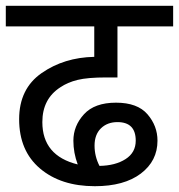

<svg xmlns="http://www.w3.org/2000/svg" viewBox="-20 -642 617 662"><path d="M307 0Q408 0 465.5 -43.5Q523 -87 523 -157Q523 -208 488.5 -248Q454 -288 380 -288Q306 -288 269.5 -248Q233 -208 233 -157Q233 -115 248 -75Q126 -105 126 -221Q126 -301 188 -341Q213 -358 247.5 -366.5Q282 -375 346 -375H385V-551H577V-622H0V-551H305V-446Q201 -444 123.5 -390Q46 -336 46 -231Q46 -122 118 -61Q190 0 307 0ZM306 -140Q306 -178 328 -199.5Q350 -221 385 -221Q448 -221 448 -157Q448 -116 413 -93.5Q378 -71 323 -70Q306 -103 306 -140Z"/></svg>

Font: Noto Sans Devanagari
Style: Regular
Weight: 400
Designer: Jelle Bosma - Monotype Design Team
Foundry: Monotype Imaging Inc.
Version: Version 1.901